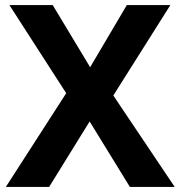

<svg xmlns="http://www.w3.org/2000/svg" viewBox="-20 -734 710 754"><path d="M666 0H490L332 -257L173 0H3L240 -368L17 -714H187L334 -470L478 -714H649L425 -359Z"/></svg>

Font: Noto Sans Lao Looped
Style: Bold
Weight: 700
Designer: Mark Frömberg, Ben Mitchell
Foundry: The Fontpad Ltd
Version: Version 1.001